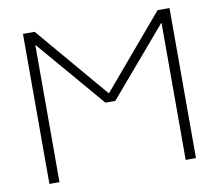

<svg xmlns="http://www.w3.org/2000/svg" viewBox="-80 -825 1049 920"><g transform="rotate(-10 444.5 -365.0)"><path d="M751 0V-666H749L468 -337H420L139 -666H137V0H88V-730H145L443 -379H445L743 -730H801V0Z"/></g></svg>

Font: Mplus 1p Light
Style: Regular
Weight: 300
Version: Version 1.061